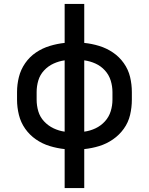

<svg xmlns="http://www.w3.org/2000/svg" viewBox="-20 -755 760 980"><path d="M310 205H410V6Q449 2 486.5 -9.5Q524 -21 556.5 -43.5Q589 -66 612 -98Q635 -130 644 -168.5Q653 -207 653 -246V-285Q653 -324 644 -362Q635 -400 612 -432.5Q589 -465 556.5 -487Q524 -509 486.5 -520.5Q449 -532 410 -536V-735H310V-536Q272 -532 234 -520.5Q196 -509 163.5 -487Q131 -465 108.5 -432.5Q86 -400 76.5 -362Q67 -324 67 -285V-246Q67 -207 76.5 -168.5Q86 -130 108.5 -98Q131 -66 163.5 -43.5Q196 -21 234 -9.5Q272 2 310 6ZM310 -83Q281 -87 253.5 -100Q226 -113 205 -135.5Q184 -158 175.5 -187Q167 -216 167 -246V-285Q167 -315 175.5 -344Q184 -373 205 -395.5Q226 -418 253.5 -430.5Q281 -443 310 -447ZM410 -83V-447Q440 -443 467.5 -430.5Q495 -418 515.5 -395.5Q536 -373 545 -344Q554 -315 554 -285V-246Q554 -216 545 -187Q536 -158 515.5 -135.5Q495 -113 467.5 -100Q440 -87 410 -83Z"/></svg>

Font: Iosevka Sparkle Medium
Style: Regular
Weight: 500
Designer: Belleve Invis
Foundry: Belleve Invis
Version: Version 4.5.0; ttfautohint (v1.8.3)